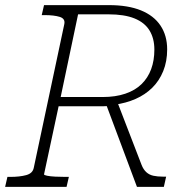

<svg xmlns="http://www.w3.org/2000/svg" viewBox="-39 -730 738 750"><path d="M373 -329 413 -348 514 -86Q521 -68 532.5 -57.5Q544 -47 560 -43.5Q576 -40 597 -40H610L601 0H496ZM230 -39 221 0H-19L-10 -39H1Q38 -39 63.5 -46Q89 -53 93 -75L212 -635Q217 -657 194.5 -664Q172 -671 135 -671H124L133 -710H387Q461 -710 511.5 -689.5Q562 -669 588 -630Q614 -591 614 -537Q614 -490 598.5 -452Q583 -414 555.5 -387Q528 -360 490.5 -343.5Q453 -327 408 -321Q398 -320 391 -318Q384 -316 378.5 -315.5Q373 -315 366 -315H190L133 -49Q133 -46 145 -43.5Q157 -41 177 -40Q197 -39 217 -39ZM385 -674H266L198 -351H362Q412 -351 450.5 -364Q489 -377 514 -401.5Q539 -426 551.5 -460Q564 -494 564 -536Q564 -580 545 -611Q526 -642 486.5 -658Q447 -674 385 -674Z"/></svg>

Font: Roboto Serif Thin
Style: Italic
Weight: 250
Italic angle: -10°
Version: Version 1.007